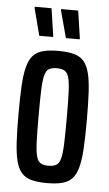

<svg xmlns="http://www.w3.org/2000/svg" viewBox="-51 -719 432 761"><g transform="rotate(5 165.0 -338.0)"><path d="M165 8Q129 8 104 1.5Q79 -5 64 -22Q49 -39 41.5 -69Q34 -99 31.5 -144.5Q29 -190 29 -255Q29 -320 31.5 -365.5Q34 -411 41.5 -441Q49 -471 64 -488Q79 -505 104 -511.5Q129 -518 165 -518Q201 -518 226 -511.5Q251 -505 266 -488Q281 -471 288.5 -441Q296 -411 298.5 -365.5Q301 -320 301 -255Q301 -190 298.5 -144.5Q296 -99 288.5 -69Q281 -39 266 -22Q251 -5 226 1.5Q201 8 165 8ZM165 -61Q184 -61 195.5 -67.5Q207 -74 212.5 -93Q218 -112 219.5 -151Q221 -190 221 -255Q221 -320 219.5 -358.5Q218 -397 212.5 -416.5Q207 -436 195.5 -442.5Q184 -449 165 -449Q146 -449 134.5 -443Q123 -437 117.5 -417.5Q112 -398 110.5 -359Q109 -320 109 -255Q109 -190 110.5 -151Q112 -112 117.5 -93Q123 -74 134.5 -67.5Q146 -61 165 -61ZM245 -571H190L161 -679V-684H229L245 -576ZM139 -571H84L56 -679V-684H123L139 -576Z"/></g></svg>

Font: Saira UltraCondensed SemiBold
Style: Regular
Weight: 600
Width: 1
Designer: Hector Gatti with collaboration of the Omnibus-Type team
Foundry: Omnibus-Type
Version: Version 1.101